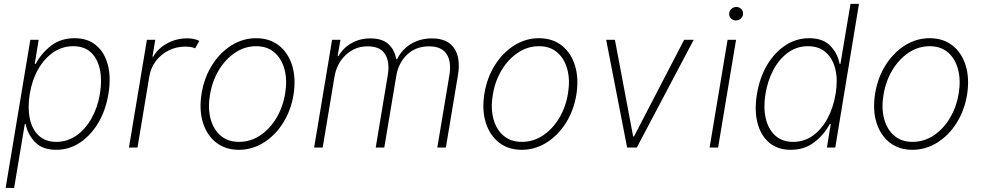

<svg xmlns="http://www.w3.org/2000/svg" viewBox="-20 -747 4976 972"><path d="M8.5 204.5 133.5 -545.5H175.8L155.9 -423.7H160.9Q188.6 -476.6 237.9 -515.1Q287.3 -553.6 358 -553.6Q424 -553.6 467 -517.4Q509.9 -481.2 526.3 -417.6Q542.6 -354 528.8 -271.3Q515.3 -188.9 477.5 -125.2Q439.6 -61.4 384.8 -25Q329.9 11.4 264.6 11.4Q195 11.4 157.7 -27.3Q120.4 -66.1 109.7 -119H105.5L51.5 204.5ZM130.7 -271.7Q119.3 -202.1 130.9 -147Q142.4 -92 176.3 -60.4Q210.2 -28.8 265.3 -28.8Q321 -28.8 366.8 -60.9Q412.6 -93 443.5 -148.1Q474.4 -203.1 485.8 -271.7Q497.2 -340.2 485.8 -394.9Q474.4 -449.6 440.7 -481.4Q407 -513.1 350.5 -513.1Q295.1 -513.1 249.5 -481.7Q203.8 -450.3 172.9 -395.8Q142 -341.3 130.7 -271.7Z M632.8 0 723.7 -545.5H766L751.8 -460.2H755.7Q779.8 -502.1 826.5 -527.5Q873.2 -552.9 927.6 -552.9Q964.5 -552.9 989 -539.8L968 -502.5Q948.9 -511 917.6 -511Q872.2 -511 833.5 -491.5Q794.7 -471.9 768.8 -437.7Q742.9 -403.4 735.8 -359.4L676.1 0Z M1189.3 11.4Q1121.1 11.4 1074 -25.6Q1027 -62.5 1007.1 -127Q987.2 -191.4 1000.7 -274.5Q1014.2 -355.5 1054.3 -418.5Q1094.5 -481.5 1152.3 -517.6Q1210.2 -553.6 1276.3 -553.6Q1345.2 -553.6 1392.2 -516.5Q1439.3 -479.4 1459.2 -414.8Q1479 -350.1 1465.9 -267Q1452.4 -186.4 1412.3 -123.4Q1372.2 -60.4 1314.1 -24.5Q1256 11.4 1189.3 11.4ZM1189.6 -28.8Q1248.2 -28.8 1297.2 -61.4Q1346.2 -94.1 1379.4 -149.9Q1412.6 -205.6 1423.7 -274.5Q1434.7 -341.3 1420.5 -395.2Q1406.2 -449.2 1369.7 -481.2Q1333.1 -513.1 1277 -513.1Q1219.1 -513.1 1169.9 -480.1Q1120.7 -447.1 1087.4 -391.3Q1054 -335.6 1043 -267Q1031.6 -200.6 1045.8 -146.5Q1060 -92.3 1096.8 -60.5Q1133.5 -28.8 1189.6 -28.8Z M1570.3 0 1661.2 -545.5H1703.5L1689.3 -463.1H1693.5Q1716.6 -503.9 1759.1 -528.2Q1801.5 -552.6 1855.5 -552.6Q1914.4 -552.6 1946 -524.1Q1977.6 -495.7 1986.2 -447.1H1990.1Q2013.5 -495.4 2059.8 -524Q2106.2 -552.6 2166.9 -552.6Q2245.7 -552.6 2279.3 -502.7Q2312.9 -452.8 2298.3 -366.1L2237.2 0H2193.9L2255 -366.1Q2266.3 -434.7 2240.9 -473.5Q2215.6 -512.4 2152.3 -512.4Q2084.9 -512.4 2040.8 -470.3Q1996.8 -428.3 1986.2 -362.6L1925.4 0H1882.1L1943.5 -369Q1953.8 -432.9 1929.7 -472.7Q1905.5 -512.4 1841.3 -512.4Q1776.6 -512.4 1730.5 -468.9Q1684.3 -425.4 1673.3 -358L1613.6 0Z M2621.1 11.4Q2552.9 11.4 2505.9 -25.6Q2458.8 -62.5 2438.9 -127Q2419 -191.4 2432.5 -274.5Q2446 -355.5 2486.2 -418.5Q2526.3 -481.5 2584.2 -517.6Q2642 -553.6 2708.1 -553.6Q2777 -553.6 2824 -516.5Q2871.1 -479.4 2891 -414.8Q2910.9 -350.1 2897.7 -267Q2884.2 -186.4 2844.1 -123.4Q2804 -60.4 2745.9 -24.5Q2687.9 11.4 2621.1 11.4ZM2621.4 -28.8Q2680 -28.8 2729 -61.4Q2778.1 -94.1 2811.3 -149.9Q2844.5 -205.6 2855.5 -274.5Q2866.5 -341.3 2852.3 -395.2Q2838.1 -449.2 2801.5 -481.2Q2764.9 -513.1 2708.8 -513.1Q2650.9 -513.1 2601.7 -480.1Q2552.6 -447.1 2519.2 -391.3Q2485.8 -335.6 2474.8 -267Q2463.4 -200.6 2477.6 -146.5Q2491.8 -92.3 2528.6 -60.5Q2565.3 -28.8 2621.4 -28.8Z M3491.8 -545.5 3203.8 0H3154.8L3048.7 -545.5H3093L3185.4 -55.8H3189.3L3443.5 -545.5Z M3572.4 0 3663.4 -545.5H3706.3L3615.4 0ZM3705.6 -643.5Q3690.3 -643.5 3680.2 -654.1Q3670.1 -664.8 3671.5 -679.7Q3672.2 -692.5 3682.9 -702.1Q3693.5 -711.6 3707.4 -711.6Q3722.7 -711.6 3732.8 -701.2Q3742.9 -690.7 3741.5 -675.8Q3740.8 -662.6 3730.1 -653.1Q3719.5 -643.5 3705.6 -643.5Z M4208.5 0 4328.5 -727.3H4285.6L4234.7 -423.7H4230.5Q4220.7 -476.6 4183.5 -515.1Q4146.4 -553.6 4076.4 -553.6Q4010.7 -553.6 3955.7 -517.2Q3900.7 -480.8 3863.1 -417.3Q3825.6 -353.7 3812.1 -271.3Q3798.3 -188.9 3814.7 -125.2Q3831.1 -61.4 3873.9 -25Q3916.7 11.4 3982.7 11.4Q4053.1 11.4 4102.8 -27.3Q4152.6 -66.1 4180.7 -119H4185.7L4166.2 0ZM4210.3 -271.7Q4198.7 -202.1 4169.1 -147Q4139.5 -92 4095.3 -60.4Q4051.1 -28.8 3995.3 -28.8Q3939.6 -28.8 3904.4 -60.9Q3869.2 -93 3856.6 -148.1Q3843.9 -203.1 3855.2 -271.7Q3866.6 -340.2 3896.2 -394.9Q3925.8 -449.6 3970.1 -481.4Q4014.4 -513.1 4070.5 -513.1Q4125.9 -513.1 4161.1 -481.7Q4196.3 -450.3 4209.2 -395.8Q4222 -341.3 4210.3 -271.7Z M4599.1 11.4Q4530.9 11.4 4483.8 -25.6Q4436.8 -62.5 4416.9 -127Q4397 -191.4 4410.5 -274.5Q4424 -355.5 4464.1 -418.5Q4504.3 -481.5 4562.1 -517.6Q4620 -553.6 4686.1 -553.6Q4755 -553.6 4802 -516.5Q4849.1 -479.4 4869 -414.8Q4888.8 -350.1 4875.7 -267Q4862.2 -186.4 4822.1 -123.4Q4782 -60.4 4723.9 -24.5Q4665.8 11.4 4599.1 11.4ZM4599.4 -28.8Q4658 -28.8 4707 -61.4Q4756 -94.1 4789.2 -149.9Q4822.4 -205.6 4833.5 -274.5Q4844.5 -341.3 4830.3 -395.2Q4816.1 -449.2 4779.5 -481.2Q4742.9 -513.1 4686.8 -513.1Q4628.9 -513.1 4579.7 -480.1Q4530.5 -447.1 4497.2 -391.3Q4463.8 -335.6 4452.8 -267Q4441.4 -200.6 4455.6 -146.5Q4469.8 -92.3 4506.6 -60.5Q4543.3 -28.8 4599.4 -28.8Z"/></svg>

Font: Inter UI Extra Light
Style: Italic
Weight: 200
Italic angle: -9.39999°
Designer: Rasmus Andersson
Foundry: rsms
Version: 3.2;8d6f07862